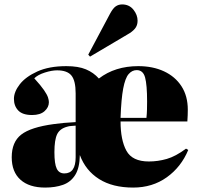

<svg xmlns="http://www.w3.org/2000/svg" viewBox="-20 -834 896 868"><path d="M184 14Q112 14 72.5 -21.5Q33 -57 33 -123Q33 -192 76 -225.5Q119 -259 223 -273Q264 -279 322 -282V-412Q322 -469 303 -492.5Q284 -516 238 -516Q214 -516 182.5 -506Q151 -496 135 -480Q165 -447 179 -426.5Q193 -406 197 -393.5Q201 -381 201 -372Q201 -349 181.5 -331.5Q162 -314 125 -314Q82 -314 62.5 -334.5Q43 -355 43 -387Q43 -419 69.5 -453Q96 -487 149 -511Q202 -535 280 -535Q334 -535 368.5 -520.5Q403 -506 427 -479Q500 -535 605 -535Q671 -535 721.5 -511.5Q772 -488 800.5 -444Q829 -400 829 -338Q829 -327 828.5 -313Q828 -299 827 -285H525Q525 -201 551.5 -152.5Q578 -104 653 -104Q694 -104 734 -115.5Q774 -127 821 -162L831 -156Q799 -79 734 -32.5Q669 14 582 14Q489 14 428 -24.5Q367 -63 341 -133Q340 -75 320 -43Q300 -11 265 1.5Q230 14 184 14ZM525 -301H642Q644 -319 644.5 -338.5Q645 -358 645 -375Q645 -450 636 -483.5Q627 -517 598 -517Q577 -517 561.5 -499Q546 -481 537 -434Q528 -387 525 -301ZM271 -50Q322 -50 322 -123V-266Q312 -265 302 -264.5Q292 -264 283 -261Q250 -252 238 -226.5Q226 -201 226 -146Q226 -93 236.5 -71.5Q247 -50 271 -50ZM387 -578 379 -587 478 -773Q491 -797 503.5 -805.5Q516 -814 532 -814Q564 -814 583 -790.5Q602 -767 602 -740Q602 -719 590 -704.5Q578 -690 556 -678Z"/></svg>

Font: Literata 72pt ExtraBold
Style: Regular
Weight: 800
Designer: Latin by Veronika Burian and Jose Scaglione. Greek by Irene Vlachou. Cyrillic by Vera Evstafieva.
Foundry: TypeTogether
Version: Version 3.002